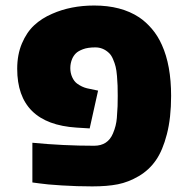

<svg xmlns="http://www.w3.org/2000/svg" viewBox="-20 -662 679 692"><path d="M42 -414.1Q42 -465.3 59.1 -505.6Q76.2 -545.9 103.3 -571Q130.4 -596.2 168 -612.3Q235.4 -642.1 319.3 -642.1Q417 -642.1 481.4 -599.6Q504.9 -584 526.9 -558.6Q548.8 -533.2 563.5 -500Q596.7 -426.8 596.7 -316.4Q596.7 -237.3 581.5 -178.5Q566.4 -119.6 541.7 -84.2Q517.1 -48.8 480 -27.1Q442.9 -5.4 404.8 2.2Q366.7 9.8 312.3 9.8Q257.8 9.8 202.4 6.3Q147 2.9 122.1 -1L96.7 -4.4V-147.5Q208 -136.7 319.3 -136.7Q368.7 -136.7 387.2 -181.2Q398.9 -208.5 401.1 -236.6Q403.3 -264.6 403.8 -279.3Q404.3 -293.9 404.3 -316.4Q404.3 -338.9 403.8 -353.5Q403.3 -368.2 401.6 -388.4Q399.9 -408.7 396.7 -421.6Q393.6 -434.6 387.2 -449.2Q380.9 -463.9 372.1 -471.7Q351.1 -491.2 323.7 -491.2Q296.4 -491.2 279.1 -484.6Q261.7 -478 253.4 -469.7Q245.1 -461.4 240.2 -450.2Q233.4 -434.1 233.4 -416.5Q233.4 -398.9 240.2 -383.8Q247.1 -368.7 257.8 -360.8Q275.4 -348.1 293.5 -343.8L333.5 -335.4L303.2 -199.2L255.9 -202.1Q42 -215.8 42 -414.1Z"/></svg>

Font: Open Sans Hebrew Extra Bold
Style: Regular
Weight: 800
Foundry: Ascender Corporation, Yanek Iontef
Version: Version 2.001;PS 002.001;hotconv 1.0.70;makeotf.lib2.5.58329